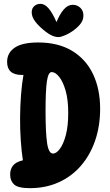

<svg xmlns="http://www.w3.org/2000/svg" viewBox="-20 -956 570 999"><path d="M136 23Q74 23 53.5 4Q33 -15 33 -46Q32 -73 46.5 -93Q61 -113 99 -122Q92 -168 88 -226Q84 -284 84.5 -345.5Q85 -407 89.5 -464Q94 -521 102 -566Q98 -566 94 -566Q17 -566 17 -634Q17 -681 56.5 -708Q96 -735 179 -735Q283 -735 355 -691.5Q427 -648 464 -570.5Q501 -493 501 -390Q501 -300 475 -224.5Q449 -149 401 -93.5Q353 -38 285.5 -7.5Q218 23 136 23ZM256 -157Q273 -157 291.5 -181.5Q310 -206 322.5 -253Q335 -300 335 -368Q335 -437 321.5 -484Q308 -531 288 -556Q268 -581 249 -581Q231 -581 224 -533Q217 -485 217 -378Q217 -267 225 -212Q233 -157 256 -157ZM284 -763Q264 -763 241.5 -775.5Q219 -788 193 -812Q170 -833 157.5 -852.5Q145 -872 145 -893Q145 -912 158 -924Q171 -936 191 -936Q212 -936 232 -913.5Q252 -891 274 -841Q291 -883 312 -907Q333 -931 358 -931Q381 -931 397.5 -916Q414 -901 414 -875Q414 -854 402 -836.5Q390 -819 368 -802Q345 -784 321 -773.5Q297 -763 284 -763Z"/></svg>

Font: DynaPuff Condensed Medium
Style: Regular
Weight: 500
Width: 3
Designer: Toshi Omagari, Jennifer Daniel
Foundry: Google Fonts
Version: Version 2.000; ttfautohint (v1.8.4.7-5d5b)